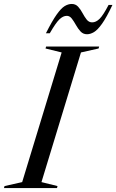

<svg xmlns="http://www.w3.org/2000/svg" viewBox="-59 -950 588 970"><path d="M252.5 -685 171 -705 174 -715H442L439 -705L350 -685L150.5 -30L231.5 -10L229 0H-39L-36 -10L53 -30ZM509 -925Q479.5 -862.5 456.8 -830.5Q434 -798.5 415.8 -787.8Q397.5 -777 380.5 -777Q361 -777 348 -791Q335 -805 324.8 -823.5Q314.5 -842 303.8 -856Q293 -870 278.5 -870Q259.5 -870 241 -852Q222.5 -834 192.5 -782H173Q204.5 -844.5 227 -876.2Q249.5 -908 267.5 -919Q285.5 -930 303.5 -930Q323 -930 335.8 -916Q348.5 -902 358.2 -883.5Q368 -865 379 -851Q390 -837 406.5 -837Q426 -837 444.2 -855Q462.5 -873 489.5 -925Z"/></svg>

Font: Newsreader Display
Style: Italic
Weight: 400
Italic angle: -17°
Designer: Hugues Gentile
Foundry: Production Type
Version: Version 1.001